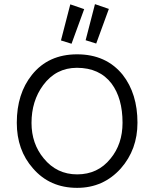

<svg xmlns="http://www.w3.org/2000/svg" viewBox="-20 -896 750 926"><path d="M643 -304Q643 -175 563 -84Q479 10 352 10Q220 10 139 -84Q61 -172 61 -304Q61 -444 134 -535Q213 -634 352 -634Q492 -634 572 -535Q643 -444 643 -304ZM571 -304Q571 -422 518 -493Q460 -569 351 -569Q250 -569 188 -485Q132 -409 132 -303Q132 -203 191 -132Q254 -55 352 -55Q452 -55 513 -131Q571 -201 571 -304ZM319 -875 386 -852 325 -685 274 -701ZM438 -876 505 -853 444 -686 393 -702Z"/></svg>

Font: GFS Neohellenic Rg
Style: Regular
Weight: 400
Designer: Takis Katsoulidis and George D. Matthiopoulos
Foundry: Takis Katsoulidis and George D. Matthiopoulos
Version: Version 1.0